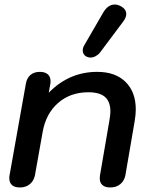

<svg xmlns="http://www.w3.org/2000/svg" viewBox="-20 -817 662 847"><path d="M21 -31Q21 -39 22 -43L94 -447Q98 -472 114 -486Q130 -500 156 -500Q178 -500 190.5 -489.5Q203 -479 203 -459Q203 -451 202 -447L195 -408Q285 -500 409 -500Q489 -500 534 -455.5Q579 -411 579 -334Q579 -312 574 -282L533 -43Q528 -19 510.5 -4.5Q493 10 466 10Q444 10 432 -0.5Q420 -11 420 -30Q420 -38 421 -43L462 -282Q467 -309 467 -325Q467 -368 443.5 -389Q420 -410 370 -410Q290 -410 236 -362.5Q182 -315 168 -234L134 -43Q129 -19 111.5 -4.5Q94 10 68 10Q45 10 33 -0.5Q21 -11 21 -31ZM345 -595Q345 -606 351 -616L435 -761Q456 -797 486 -797Q499 -797 512 -790Q537 -777 537 -755Q537 -741 525 -724L421 -585Q413 -575 401.5 -569Q390 -563 379 -563Q370 -563 360 -568Q345 -577 345 -595Z"/></svg>

Font: Kodchasan SemiBold
Style: Italic
Weight: 600
Italic angle: -10°
Version: Version 1.000; ttfautohint (v1.6)